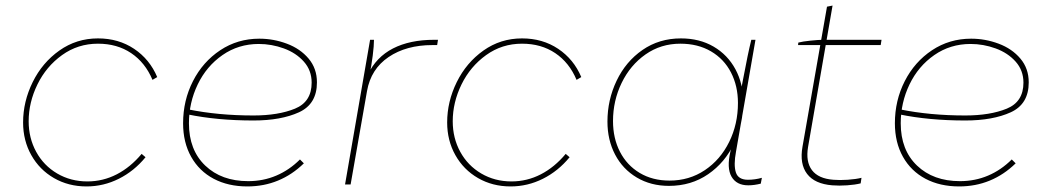

<svg xmlns="http://www.w3.org/2000/svg" viewBox="-20 -663 3767 690"><path d="M63 -223Q63 -298 97.5 -368Q132 -438 193.5 -481.5Q255 -525 332 -525Q406 -525 462 -487.5Q518 -450 545 -386L528 -376Q502 -438 451.5 -472Q401 -506 332 -506Q260 -506 203 -465Q146 -424 114.5 -359.5Q83 -295 83 -227Q83 -167 110 -117.5Q137 -68 185.5 -39.5Q234 -11 294 -11Q350 -11 399.5 -36.5Q449 -62 489 -110L503 -98Q462 -48 407 -20.5Q352 7 291 7Q226 7 174 -23Q122 -53 92.5 -105.5Q63 -158 63 -223Z M638 -220Q638 -302 673.5 -371.5Q709 -441 771.5 -482.5Q834 -524 912 -524Q963 -524 1011 -506Q1059 -488 1089 -452.5Q1119 -417 1119 -367Q1119 -289 1054.5 -259.5Q990 -230 891 -230Q760 -230 654 -252L656 -270Q764 -248 891 -248Q980 -248 1040 -272.5Q1100 -297 1100 -366Q1100 -410 1072 -441.5Q1044 -473 1000 -489Q956 -505 910 -505Q837 -505 779.5 -465Q722 -425 690.5 -359.5Q659 -294 659 -220Q659 -124 717.5 -68Q776 -12 872 -12Q926 -12 973 -32Q1020 -52 1058 -90L1072 -76Q1030 -35 979 -14Q928 7 869 7Q800 7 748 -20.5Q696 -48 667 -99.5Q638 -151 638 -220Z M1310 -520H1324Q1324 -499 1319.5 -463Q1315 -427 1307 -388L1302 -395Q1332 -458 1392.5 -489Q1453 -520 1540 -520H1554L1551 -501Q1543 -501 1534 -501Q1440 -501 1376.5 -458Q1313 -415 1299 -336L1240 0H1220Z M1587 -223Q1587 -298 1621.5 -368Q1656 -438 1717.5 -481.5Q1779 -525 1856 -525Q1930 -525 1986 -487.5Q2042 -450 2069 -386L2052 -376Q2026 -438 1975.5 -472Q1925 -506 1856 -506Q1784 -506 1727 -465Q1670 -424 1638.5 -359.5Q1607 -295 1607 -227Q1607 -167 1634 -117.5Q1661 -68 1709.5 -39.5Q1758 -11 1818 -11Q1874 -11 1923.5 -36.5Q1973 -62 2013 -110L2027 -98Q1986 -48 1931 -20.5Q1876 7 1815 7Q1750 7 1698 -23Q1646 -53 1616.5 -105.5Q1587 -158 1587 -223Z M2605 -119 2619 -178 2643 -339Q2647 -358 2650 -376Q2668 -472 2680 -520H2695L2625 -118Q2616 -70 2624.5 -43.5Q2633 -17 2668 -17Q2693 -17 2718 -24L2714 -3Q2690 3 2669 3Q2627 3 2609 -28Q2591 -59 2605 -119ZM2651 -297Q2651 -218 2618.5 -148.5Q2586 -79 2525 -37Q2464 5 2384 5Q2319 5 2268.5 -25Q2218 -55 2190.5 -107.5Q2163 -160 2163 -226Q2163 -304 2196 -373Q2229 -442 2289 -483.5Q2349 -525 2427 -525Q2494 -525 2544.5 -495.5Q2595 -466 2623 -414Q2651 -362 2651 -297ZM2183 -228Q2183 -166 2208 -117.5Q2233 -69 2279 -41.5Q2325 -14 2386 -14Q2457 -14 2513 -51.5Q2569 -89 2600.5 -153Q2632 -217 2632 -293Q2632 -354 2607 -402.5Q2582 -451 2535 -478.5Q2488 -506 2425 -506Q2355 -506 2300 -467.5Q2245 -429 2214 -365Q2183 -301 2183 -228Z M2864 -136 2952 -639 2972 -643 2884 -135Q2875 -82 2898 -51.5Q2921 -21 2975 -17Q2997 -15 3026.5 -17Q3056 -19 3076 -24L3073 -4Q3053 1 3024.5 3Q2996 5 2971 3Q2908 -2 2880.5 -38Q2853 -74 2864 -136ZM2940 -520H3148L3145 -501H2848L2849 -510Q2864 -514 2893 -517Q2922 -520 2940 -520Z M3196 -220Q3196 -302 3231.5 -371.5Q3267 -441 3329.5 -482.5Q3392 -524 3470 -524Q3521 -524 3569 -506Q3617 -488 3647 -452.5Q3677 -417 3677 -367Q3677 -289 3612.5 -259.5Q3548 -230 3449 -230Q3318 -230 3212 -252L3214 -270Q3322 -248 3449 -248Q3538 -248 3598 -272.5Q3658 -297 3658 -366Q3658 -410 3630 -441.5Q3602 -473 3558 -489Q3514 -505 3468 -505Q3395 -505 3337.5 -465Q3280 -425 3248.5 -359.5Q3217 -294 3217 -220Q3217 -124 3275.5 -68Q3334 -12 3430 -12Q3484 -12 3531 -32Q3578 -52 3616 -90L3630 -76Q3588 -35 3537 -14Q3486 7 3427 7Q3358 7 3306 -20.5Q3254 -48 3225 -99.5Q3196 -151 3196 -220Z"/></svg>

Font: Fixel Italic Variable Display Thin
Style: Italic
Weight: 100
Italic angle: -10°
Designer: AlfaBravo + MacPaw
Foundry: Kyrylo Tkachov, Marchela Mozhyna, Serhii Makarenko, Maria Weinstein, Zakhar Kryvoshyya
Version: Version 1.210;Glyphs 3.2 (3217)